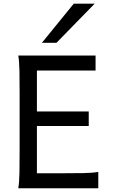

<svg xmlns="http://www.w3.org/2000/svg" viewBox="-20 -1011 606 1031"><path d="M456.5 -412.6V-334.5H178.2V-80.6H307.1Q379.9 -80.6 429.2 -81.5Q478.5 -82.5 507.8 -87.9V0H78.1Q83.5 -29.3 84.5 -84.7Q85.4 -140.1 85.4 -212.4V-500.5Q85.4 -572.8 84.5 -628.2Q83.5 -683.6 78.1 -712.9H493.2V-632.3H178.2V-412.6ZM488.3 -991.2 283.2 -781.2H205.1L376 -991.2Z"/></svg>

Font: Andika APac
Style: Regular
Weight: 400
Designer: Victor Gaultney, Annie Olsen, Julie Remington, Don Collingsworth, Eric Hays, Becca Hirsbrunner
Foundry: SIL International
Version: Version 5.000